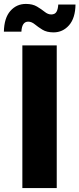

<svg xmlns="http://www.w3.org/2000/svg" viewBox="-73 -959 405 979"><path d="M216.3 -727.5V0H41V-727.5ZM200.2 -793.9Q165.5 -793.9 143.3 -807.6Q121.1 -821.3 104.5 -835Q87.9 -848.6 70.8 -848.6Q38.6 -848.6 36.1 -797.4H-53.2Q-51.8 -867.2 -20.3 -903.1Q11.2 -939 59.1 -939Q93.3 -939 115.7 -925.5Q138.2 -912.1 154.8 -898.7Q171.4 -885.3 188 -885.3Q207 -885.3 214.8 -898.4Q222.7 -911.6 224.1 -936H312Q311 -866.7 279.1 -830.3Q247.1 -793.9 200.2 -793.9Z"/></svg>

Font: Inter Tight ExtraBold
Style: Regular
Weight: 800
Designer: Rasmus Andersson
Foundry: rsms
Version: Version 3.004; ttfautohint (v1.8.4.7-5d5b)